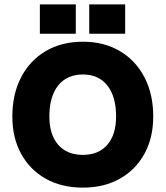

<svg xmlns="http://www.w3.org/2000/svg" viewBox="-20 -851 758 879"><path d="M388.5 -831H553V-696.5H388.5ZM162.5 -831H327V-696.5H162.5ZM36.5 -317.5Q36.5 -420.5 76.8 -497.5Q117 -574.5 189.5 -617.2Q262 -660 359.5 -660Q456 -660 528.5 -617.2Q601 -574.5 641.2 -497.5Q681.5 -420.5 681.5 -317.5Q681.5 -220 641.2 -146.8Q601 -73.5 528.5 -32.8Q456 8 359.5 8Q262 8 189.5 -32.8Q117 -73.5 76.8 -146.8Q36.5 -220 36.5 -317.5ZM511.5 -317.5Q511.5 -409 471.5 -459.5Q431.5 -510 359.5 -510Q286.5 -510 246.2 -459.5Q206 -409 206 -317.5Q206 -235 246.2 -188.5Q286.5 -142 359.5 -142Q431.5 -142 471.5 -188.5Q511.5 -235 511.5 -317.5Z"/></svg>

Font: Overused Grotesk ExtraBold
Style: Regular
Weight: 800
Version: Version 0.004